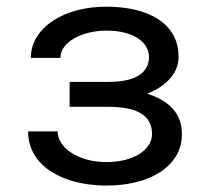

<svg xmlns="http://www.w3.org/2000/svg" viewBox="-20 -558 640 587"><path d="M310.5 -307.6Q373 -307.6 404.3 -327.4Q435.5 -347.2 435.5 -383.8Q435.5 -400.4 427 -415Q418.5 -429.7 402.1 -440.7Q385.7 -451.7 361.3 -458Q336.9 -464.4 305.2 -464.4Q276.9 -464.4 251.5 -458Q226.1 -451.7 206.8 -440.7Q187.5 -429.7 176 -414.3Q164.6 -398.9 164.6 -380.9H74.2Q74.7 -417.5 93.5 -446.5Q112.3 -475.6 143.8 -495.8Q175.3 -516.1 217 -526.9Q258.8 -537.6 305.2 -537.6Q354 -537.6 394.5 -527.8Q435.1 -518.1 464.4 -498.8Q493.7 -479.5 509.8 -450.9Q525.9 -422.4 525.9 -384.3Q525.9 -347.7 500 -318.1Q474.1 -288.6 429.7 -271.5Q480 -256.3 508.1 -225.6Q536.1 -194.8 536.1 -148.4Q536.1 -110.4 518.3 -81.1Q500.5 -51.8 469.2 -31.5Q438 -11.2 396 -1Q354 9.3 305.2 9.3Q275.9 9.3 246.8 5.1Q217.8 1 191.4 -7.8Q165 -16.6 142.1 -30Q119.1 -43.5 102.3 -61.8Q85.4 -80.1 75.7 -103.8Q65.9 -127.4 65.9 -156.2H156.2Q156.2 -137.2 167.5 -120.4Q178.7 -103.5 198.7 -90.6Q218.8 -77.6 246.1 -70.1Q273.4 -62.5 305.2 -62.5Q336.4 -62.5 362.3 -69.1Q388.2 -75.7 406.5 -87.4Q424.8 -99.1 434.8 -114.7Q444.8 -130.4 444.8 -148.4Q444.8 -170.9 435.5 -186.8Q426.3 -202.6 408.7 -212.6Q391.1 -222.7 366.2 -227.1Q341.3 -231.4 310.5 -231.4H192.9V-307.6Z"/></svg>

Font: Roboto Mono
Style: Regular
Weight: 400
Designer: Google
Version: Version 2.000985; 2015; ttfautohint (v1.3)